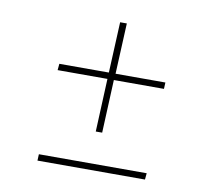

<svg xmlns="http://www.w3.org/2000/svg" viewBox="-63 -579 708 649"><g transform="rotate(10 291.0 -254.5)"><path d="M282 -131 290 -313H119L121 -335H291L299 -509H322L314 -335H485L484 -313H312L304 -131ZM105 0 106 -22H476L474 0Z"/></g></svg>

Font: Literata 60pt ExtraLight
Style: Italic
Weight: 250
Italic angle: -2°
Designer: Latin by Veronika Burian and Jose Scaglione. Greek by Irene Vlachou. Cyrillic by Vera Evstafieva
Foundry: TypeTogether
Version: Version 3.103;gftools[0.9.29]